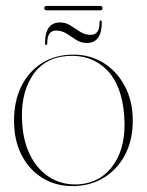

<svg xmlns="http://www.w3.org/2000/svg" viewBox="-20 -620 497 650"><path d="M228.5 -435Q286 -435 331.2 -406.5Q376.5 -378 403 -327.5Q429.5 -277 429.5 -211Q429.5 -145 403 -95.2Q376.5 -45.5 330.5 -17.8Q284.5 10 225.5 10Q168 10 123.2 -17.8Q78.5 -45.5 53 -95.2Q27.5 -145 27.5 -211Q27.5 -277.5 52.2 -327.8Q77 -378 122.2 -406.5Q167.5 -435 228.5 -435ZM247.5 4Q322.5 -1.5 365.2 -63.5Q408 -125.5 400.5 -227.5Q393 -332 341 -384Q289 -436 208.5 -430.5Q128 -425 87.8 -360.8Q47.5 -296.5 55.5 -198Q60.5 -132.5 86.8 -85.8Q113 -39 154.8 -15.8Q196.5 7.5 247.5 4ZM273.5 -474.5Q254 -474.5 238 -485Q222 -495.5 205.8 -506Q189.5 -516.5 169.5 -516.5Q140 -516.5 140 -474.5Q140 -467.5 136.5 -467.5Q132.5 -467.5 132.5 -474.5Q132.5 -544 183.5 -544Q203 -544 219 -533.5Q235 -523 251.2 -512.5Q267.5 -502 287.5 -502Q317 -502 317 -544Q317 -551 320.5 -551Q324.5 -551 324.5 -544Q324.5 -474.5 273.5 -474.5ZM130 -592.5Q130 -600 138 -600H319Q327 -600 327 -592.5Q327 -585 319 -585H138Q130 -585 130 -592.5Z"/></svg>

Font: Fraunces 144pt Thin
Style: Regular
Weight: 100
Version: Version 1.000;[f99f86859]